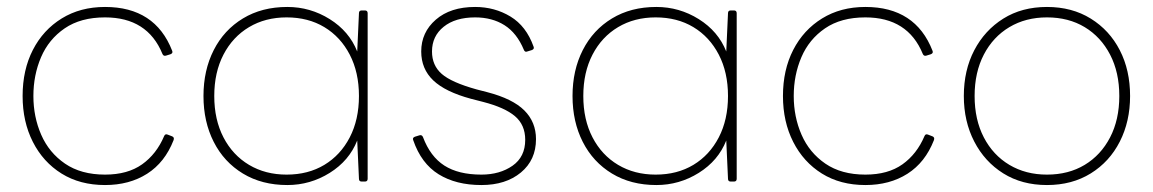

<svg xmlns="http://www.w3.org/2000/svg" viewBox="-20 -522 3314 552"><path d="M282 10Q210 10 157 -23Q104 -56 74.5 -114Q45 -172 45 -246Q45 -321 74.5 -378.5Q104 -436 157.5 -469Q211 -502 282 -502Q426 -502 475 -376Q478 -369 470 -366L457 -362Q450 -360 447 -367Q404 -472 282 -472Q212 -472 166 -440.5Q120 -409 98 -357.5Q76 -306 76 -246Q76 -186 98.5 -134.5Q121 -83 167 -51.5Q213 -20 282 -20Q347 -20 388.5 -49.5Q430 -79 452 -131Q455 -138 462 -135L475 -130Q482 -127 479 -119Q454 -55 403 -22.5Q352 10 282 10Z M806 10Q733 10 678.5 -23Q624 -56 594.5 -114Q565 -172 565 -246Q565 -320 594.5 -378Q624 -436 678.5 -469Q733 -502 806 -502Q872 -502 928 -467Q984 -432 1007 -374L1012 -484Q1012 -492 1020 -492H1029Q1037 -492 1037 -484V-8Q1037 0 1029 0H1020Q1012 0 1012 -8L1007 -118Q984 -60 928 -25Q872 10 806 10ZM804 -20Q866 -20 912.5 -48Q959 -76 985.5 -127Q1012 -178 1012 -246Q1012 -314 985.5 -365Q959 -416 912.5 -444Q866 -472 804 -472Q743 -472 696 -444Q649 -416 622.5 -365Q596 -314 596 -246Q596 -178 622.5 -127Q649 -76 696 -48Q743 -20 804 -20Z M1364 10Q1291 10 1241 -21Q1191 -52 1168 -119Q1165 -126 1173 -129L1186 -133Q1193 -135 1196 -128Q1217 -72 1257.5 -46Q1298 -20 1364 -20Q1417 -20 1453.5 -45.5Q1490 -71 1490 -120Q1490 -163 1460.5 -188Q1431 -213 1369 -229L1334 -238Q1260 -258 1225.5 -291Q1191 -324 1191 -374Q1191 -429 1233 -465.5Q1275 -502 1346 -502Q1402 -502 1447.5 -474.5Q1493 -447 1514 -388Q1517 -381 1509 -378L1496 -374Q1489 -371 1486 -379Q1466 -427 1430.5 -449.5Q1395 -472 1346 -472Q1289 -472 1255.5 -445Q1222 -418 1222 -374Q1222 -334 1250 -309.5Q1278 -285 1350 -265L1381 -257Q1454 -238 1487.5 -204.5Q1521 -171 1521 -122Q1521 -62 1477.5 -26Q1434 10 1364 10Z M1867 10Q1794 10 1739.5 -23Q1685 -56 1655.5 -114Q1626 -172 1626 -246Q1626 -320 1655.5 -378Q1685 -436 1739.5 -469Q1794 -502 1867 -502Q1933 -502 1989 -467Q2045 -432 2068 -374L2073 -484Q2073 -492 2081 -492H2090Q2098 -492 2098 -484V-8Q2098 0 2090 0H2081Q2073 0 2073 -8L2068 -118Q2045 -60 1989 -25Q1933 10 1867 10ZM1865 -20Q1927 -20 1973.5 -48Q2020 -76 2046.5 -127Q2073 -178 2073 -246Q2073 -314 2046.5 -365Q2020 -416 1973.5 -444Q1927 -472 1865 -472Q1804 -472 1757 -444Q1710 -416 1683.5 -365Q1657 -314 1657 -246Q1657 -178 1683.5 -127Q1710 -76 1757 -48Q1804 -20 1865 -20Z M2468 10Q2396 10 2343 -23Q2290 -56 2260.5 -114Q2231 -172 2231 -246Q2231 -321 2260.5 -378.5Q2290 -436 2343.5 -469Q2397 -502 2468 -502Q2612 -502 2661 -376Q2664 -369 2656 -366L2643 -362Q2636 -360 2633 -367Q2590 -472 2468 -472Q2398 -472 2352 -440.5Q2306 -409 2284 -357.5Q2262 -306 2262 -246Q2262 -186 2284.5 -134.5Q2307 -83 2353 -51.5Q2399 -20 2468 -20Q2533 -20 2574.5 -49.5Q2616 -79 2638 -131Q2641 -138 2648 -135L2661 -130Q2668 -127 2665 -119Q2640 -55 2589 -22.5Q2538 10 2468 10Z M2990 10Q2918 10 2864.5 -23.5Q2811 -57 2781 -115Q2751 -173 2751 -246Q2751 -320 2781 -377.5Q2811 -435 2864.5 -468.5Q2918 -502 2990 -502Q3062 -502 3116 -468.5Q3170 -435 3199.5 -377.5Q3229 -320 3229 -246Q3229 -173 3199.5 -115Q3170 -57 3116 -23.5Q3062 10 2990 10ZM2990 -20Q3052 -20 3098.5 -48Q3145 -76 3171.5 -127Q3198 -178 3198 -246Q3198 -314 3171.5 -365Q3145 -416 3098.5 -444Q3052 -472 2990 -472Q2929 -472 2882 -444Q2835 -416 2808.5 -365Q2782 -314 2782 -246Q2782 -178 2808.5 -127Q2835 -76 2882 -48Q2929 -20 2990 -20Z"/></svg>

Font: LINE Seed Sans App Thin
Style: Regular
Weight: 250
Designer: LINE VX Design & Dalton Maag Ltd & Sandoll Inc
Foundry: Dalton Maag Ltd
Version: Version 1.003